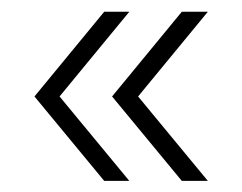

<svg xmlns="http://www.w3.org/2000/svg" viewBox="-20 -388 418 332"><path d="M160.2 -75.2H203.6L83 -221.2L203.6 -367.7H160.2L39.6 -221.2ZM294.4 -75.2H339.4L218.8 -221.2L339.4 -367.7H294.4L173.8 -221.2Z"/></svg>

Font: Now Light
Style: Regular
Weight: 300
Designer: Alfredo Marco Pradil
Foundry: Alfredo Marco Pradil
Version: Version 1.200;hotconv 1.0.109;makeotfexe 2.5.65596